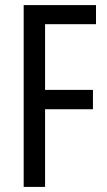

<svg xmlns="http://www.w3.org/2000/svg" viewBox="-20 -734 420 754"><path d="M157 0H73V-714H357V-639H157V-381H345V-305H157Z"/></svg>

Font: Noto Sans Kannada ExtraCondensed
Style: Regular
Weight: 400
Width: 2
Designer: Jelle Bosma - Monotype Design Team
Foundry: Monotype Imaging Inc.
Version: Version 2.005; ttfautohint (v1.8.4.7-5d5b)